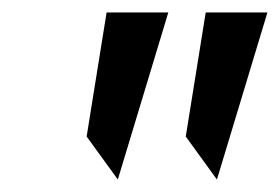

<svg xmlns="http://www.w3.org/2000/svg" viewBox="-20 -770 449 308"><path d="M119 -551 169 -482 250 -750H151ZM278 -551 328 -482 409 -750H310Z"/></svg>

Font: Asimov Pro
Style: BdObl
Weight: 700
Designer: Google
Version: Version 2.000980; 2014